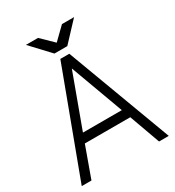

<svg xmlns="http://www.w3.org/2000/svg" viewBox="-204 -991 1015 1112"><g transform="rotate(-30 303.5 -435.0)"><path d="M142 -870 260 -744H346L464 -870H383L303 -792L223 -870ZM174 -265 304 -619 434 -265ZM152 -205H456L530 0H595L334 -700H274L13 0H78Z"/></g></svg>

Font: Unageo Variable
Style: Regular
Weight: 300
Designer: Richard Sepsi
Foundry: Richard Sepsi
Version: Version 2.200